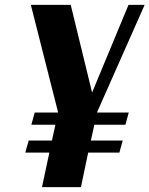

<svg xmlns="http://www.w3.org/2000/svg" viewBox="-20 -770 615 790"><path d="M509.8 -307.1 496.1 -256.8H368.2L354 -191.9H484.9L471.2 -142.1H342.8L313 0H152.8L183.1 -142.1H84L98.1 -191.9H193.8L208 -256.8H108.9L123 -307.1H219.2L106.9 -750H271L358.9 -389.2L508.8 -750H575.2L378.9 -307.1Z"/></svg>

Font: Lobster-Regular
Style: Regular
Weight: 400
Designer: Pablo Impallari
Foundry: Pablo Impallari
Version: Version 1.007; ttfautohint (v1.1) -l 8 -r 50 -G 50 -x 14 -D 